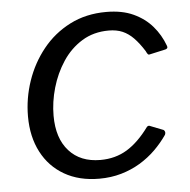

<svg xmlns="http://www.w3.org/2000/svg" viewBox="-45 -584 631 638"><g transform="rotate(-5 271.0 -265.0)"><path d="M331.9 -540Q384.9 -540 422.6 -522.5Q460.3 -505 485 -476.2Q509.8 -447.4 523.1 -411.2Q525.3 -405.8 523.9 -403.2Q522.6 -400.5 517.6 -398.8L463.1 -386.7Q459.5 -385.7 456.9 -389.3Q454.2 -392.8 451.5 -399Q434.5 -425.9 417.5 -443.4Q400.5 -460.8 380.9 -469.3Q361.2 -477.8 334.9 -477.8Q284.2 -477.8 245.6 -454Q206.9 -430.2 180.8 -390.7Q154.8 -351.3 141.3 -304.4Q127.8 -257.5 127.8 -211.4Q127.8 -136.3 165.8 -94Q203.7 -51.7 270.5 -51.7Q320.3 -51.7 359.2 -75.3Q398 -98.9 433.6 -147.6Q438.8 -153.3 445.8 -149.2L486.4 -133.3Q490 -132.3 491.9 -127.5Q493.8 -122.6 491 -116.3Q473.4 -90.6 450 -67.5Q426.5 -44.4 397.7 -27.1Q368.9 -9.8 334.8 0.1Q300.6 10 261.2 10Q194.4 10 145.3 -18.2Q96.2 -46.4 69.6 -97.5Q42.9 -148.6 42.9 -216.7Q42.9 -276.8 62.5 -334.4Q82.1 -392 119.5 -438.6Q156.9 -485.2 210.6 -512.6Q264.3 -540 331.9 -540Z"/></g></svg>

Font: Libre Franklin Thin
Style: Italic
Weight: 100
Italic angle: -8°
Designer: Pablo Impallari, Rodrigo Fuenzalida, Nhung Nguyen
Foundry: Impallari Type
Version: Version 3.000